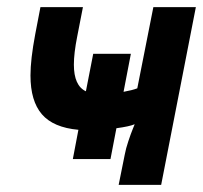

<svg xmlns="http://www.w3.org/2000/svg" viewBox="-20 -518 569 538"><path d="M528.8 -498Q508.3 -392.6 480.2 -249Q452.1 -105.5 431.6 0H312.5L329.6 -85Q332.5 -101.1 339.6 -122.3Q346.7 -143.6 352.1 -156.7L357.4 -169.9Q342.8 -163.6 306.2 -158.7L289.6 -72.3H184.1L199.7 -154.3Q129.4 -160.6 97.4 -197.8Q65.4 -234.9 65.4 -306.6Q65.4 -351.6 78.6 -421.4L93.3 -498H212.4L196.3 -415.5Q187 -368.7 187 -336.9Q187 -277.8 220.7 -262.2L241.2 -367.2H346.7L326.2 -260.7Q350.6 -265.1 364.7 -270.5L409.7 -498Z"/></svg>

Font: Fantasque Sans Mono
Style: Bold Italic
Weight: 700
Italic angle: -11°
Monospace: yes
Designer: Jany Belluz
Version: Version 1.7.1